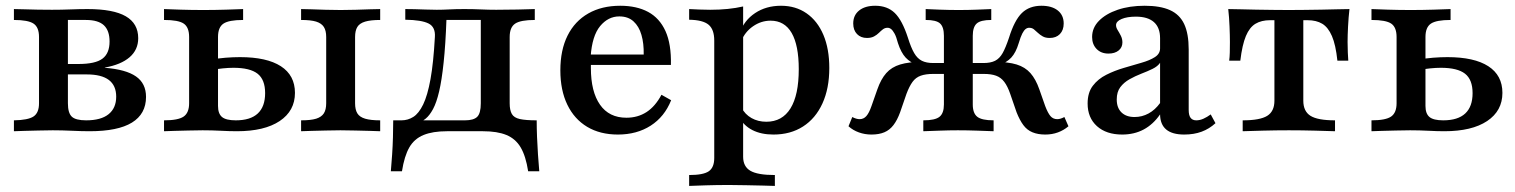

<svg xmlns="http://www.w3.org/2000/svg" viewBox="-20 -447 5159 654"><path d="M27.4 0V-37.1Q75.8 -37.9 94.4 -50.4Q112.9 -62.9 112.9 -95.2V-321Q112.9 -354 94.4 -366.5Q75.8 -379 27.4 -379V-416.1Q40.3 -416.1 62.1 -415.3Q83.9 -414.5 109.3 -414.1Q134.7 -413.7 157.3 -413.7Q188.7 -413.7 219.4 -414.9Q250 -416.1 278.2 -416.1Q366.1 -416.1 408.5 -391.5Q450.8 -366.9 450.8 -316.9Q450.8 -277.4 421.4 -252Q391.9 -226.6 337.1 -216.9V-216.1Q408.9 -210.5 443.1 -186.7Q477.4 -162.9 477.4 -116.9Q477.4 -58.9 429.4 -29.4Q381.5 0 285.5 0Q258.1 0 225 -1.6Q191.9 -3.2 159.7 -3.2Q136.3 -3.2 110.9 -2.4Q85.5 -1.6 62.9 -1.2Q40.3 -0.8 27.4 0ZM273.4 -37.1Q324.2 -37.1 350 -58.1Q375.8 -79 375.8 -117.7Q375.8 -155.6 350.8 -174.6Q325.8 -193.5 275.8 -193.5H184.7V-229H246.8Q304.8 -229 329 -247.2Q353.2 -265.3 353.2 -305.6Q353.2 -342.7 333.9 -360.9Q314.5 -379 272.6 -379H204.8L211.3 -383.9V-95.2Q211.3 -62.1 224.6 -49.6Q237.9 -37.1 273.4 -37.1Z M1005.6 0V-37.1Q1038.7 -37.1 1056.9 -42.7Q1075 -48.4 1083.1 -60.9Q1091.1 -73.4 1091.1 -95.2V-321Q1091.1 -342.7 1083.1 -355.2Q1075 -367.7 1056.9 -373.4Q1038.7 -379 1005.6 -379V-416.1Q1018.5 -416.1 1040.7 -415.3Q1062.9 -414.5 1089.1 -413.7Q1115.3 -412.9 1140.3 -412.9Q1165.3 -412.9 1191.5 -413.7Q1217.7 -414.5 1239.9 -415.3Q1262.1 -416.1 1275 -416.1V-379Q1242.7 -379 1223.8 -373.4Q1204.8 -367.7 1197.2 -355.2Q1189.5 -342.7 1189.5 -321V-95.2Q1189.5 -73.4 1197.2 -60.9Q1204.8 -48.4 1223.8 -42.7Q1242.7 -37.1 1275 -37.1V0Q1262.1 -0.8 1239.5 -1.2Q1216.9 -1.6 1190.7 -2.4Q1164.5 -3.2 1139.5 -3.2Q1115.3 -3.2 1089.1 -2.4Q1062.9 -1.6 1040.7 -1.2Q1018.5 -0.8 1005.6 0ZM538.7 0V-37.1Q587.1 -37.1 605.6 -50Q624.2 -62.9 624.2 -95.2V-321Q624.2 -354 606 -366.5Q587.9 -379 538.7 -379V-416.1Q557.3 -415.3 594.8 -414.1Q632.3 -412.9 672.6 -412.9Q711.3 -412.9 750.4 -414.1Q789.5 -415.3 808.1 -416.1V-379Q759.7 -379 741.1 -366.5Q722.6 -354 722.6 -321V-86.3Q722.6 -59.7 736.3 -48.4Q750 -37.1 783.1 -37.1Q833.1 -37.1 858.1 -60.5Q883.1 -83.9 883.1 -129.8Q883.1 -175.8 857.3 -196Q831.5 -216.1 775 -216.1Q758.1 -216.1 738.7 -214.1Q719.4 -212.1 696.8 -208.1V-243.5Q722.6 -248.4 748.4 -250.4Q774.2 -252.4 797.6 -252.4Q888.7 -252.4 936.7 -221.4Q984.7 -190.3 984.7 -130.6Q984.7 -69.4 932.7 -34.7Q880.6 0 787.1 0Q762.1 0 732.3 -1.6Q702.4 -3.2 670.2 -3.2Q646.8 -3.2 621.4 -2.4Q596 -1.6 573.8 -1.2Q551.6 -0.8 538.7 0Z M1311.3 136.3Q1313.7 108.9 1315.7 79.4Q1317.7 50 1318.5 20.2Q1319.4 -9.7 1319.4 -37.1H1563.7Q1593.5 -37.1 1605.6 -49.2Q1617.7 -61.3 1617.7 -95.2V-381.5L1621 -379H1496L1500.8 -382.3Q1497.6 -294.4 1491.1 -233.9Q1484.7 -173.4 1475.8 -135.5Q1466.9 -97.6 1455.2 -75.8Q1443.5 -54 1430.2 -43.1Q1416.9 -32.3 1401.6 -27.4L1347.6 -37.1Q1369.4 -37.1 1387.9 -48.8Q1406.5 -60.5 1421.4 -91.1Q1436.3 -121.8 1446.4 -177.4Q1456.5 -233.1 1461.3 -321Q1463.7 -354.8 1439.9 -366.9Q1416.1 -379 1360.5 -379.8V-416.1Q1374.2 -416.1 1391.9 -415.7Q1409.7 -415.3 1429.4 -414.5Q1449.2 -413.7 1467.7 -413.7Q1487.9 -413.7 1510.1 -414.9Q1532.3 -416.1 1561.3 -416.1Q1592.7 -416.1 1618.1 -414.9Q1643.5 -413.7 1670.2 -413.7Q1705.6 -413.7 1743.1 -414.5Q1780.6 -415.3 1801.6 -416.1V-379Q1753.2 -379 1734.7 -366.5Q1716.1 -354 1716.1 -321V-95.2Q1716.1 -71.8 1723.4 -58.9Q1730.6 -46 1750.8 -41.5Q1771 -37.1 1808.1 -37.1Q1808.1 -9.7 1809.3 20.2Q1810.5 50 1812.5 79.4Q1814.5 108.9 1816.9 136.3H1779Q1771 84.7 1753.6 55.2Q1736.3 25.8 1705.2 12.9Q1674.2 0 1625 0H1502.4Q1454 0 1422.6 12.9Q1391.1 25.8 1374.2 55.2Q1357.3 84.7 1349.2 136.3Z M2084.7 11.3Q2024.2 11.3 1980.2 -14.9Q1936.3 -41.1 1912.5 -90.3Q1888.7 -139.5 1888.7 -207.3Q1888.7 -276.6 1913.3 -325.8Q1937.9 -375 1983.9 -401.2Q2029.8 -427.4 2092.7 -427.4Q2148.4 -427.4 2187.5 -406.5Q2226.6 -385.5 2246.8 -341.1Q2266.9 -296.8 2265.3 -225.8H1957.3L1955.6 -261.3H2172.6Q2173.4 -299.2 2164.9 -328.2Q2156.5 -357.3 2137.9 -374.2Q2119.4 -391.1 2089.5 -391.1Q2051.6 -391.1 2024.2 -358.1Q1996.8 -325 1991.9 -254L1993.5 -250.8Q1992.7 -243.5 1992.7 -234.7Q1992.7 -225.8 1992.7 -215.3Q1992.7 -134.7 2023.8 -90.3Q2054.8 -46 2113.7 -46Q2152.4 -46 2182.3 -65.3Q2212.1 -84.7 2233.1 -124.2L2266.1 -105.6Q2243.5 -49.2 2196.4 -19Q2149.2 11.3 2084.7 11.3Z M2327.4 186.3V149.2Q2375.8 149.2 2394.4 136.3Q2412.9 123.4 2412.9 91.1V-308.9Q2412.9 -346.8 2393.5 -362.9Q2374.2 -379 2327.4 -379.8V-416.1Q2345.2 -415.3 2362.5 -414.5Q2379.8 -413.7 2399.2 -413.7Q2462.1 -413.7 2511.3 -425V87.1Q2511.3 120.2 2535.9 134.7Q2560.5 149.2 2619.4 149.2V186.3Q2604 185.5 2578.2 185.1Q2552.4 184.7 2522.2 183.9Q2491.9 183.1 2462.9 183.1Q2421 183.1 2383.9 184.3Q2346.8 185.5 2327.4 186.3ZM2614.5 11.3Q2572.6 11.3 2542.7 -4Q2512.9 -19.4 2499.2 -46.8L2505.6 -80.6Q2517.7 -57.3 2539.9 -44.8Q2562.1 -32.3 2590.3 -32.3Q2644.4 -32.3 2672.6 -77.8Q2700.8 -123.4 2700.8 -211.3Q2700.8 -292.7 2676.6 -334.7Q2652.4 -376.6 2604.8 -376.6Q2572.6 -376.6 2544.8 -357.3Q2516.9 -337.9 2504.8 -306.5L2500.8 -336.3Q2514.5 -377.4 2552 -402.4Q2589.5 -427.4 2640.3 -427.4Q2690.3 -427.4 2727.4 -401.6Q2764.5 -375.8 2784.7 -328.2Q2804.8 -280.6 2804.8 -215.3Q2804.8 -146 2781.5 -94.8Q2758.1 -43.5 2715.3 -16.1Q2672.6 11.3 2614.5 11.3Z M3540.3 11.3Q3515.3 11.3 3496.8 3.6Q3478.2 -4 3465.7 -21Q3453.2 -37.9 3442.7 -64.5L3421 -127.4Q3412.1 -153.2 3400.8 -168.1Q3389.5 -183.1 3373 -189.1Q3356.5 -195.2 3330.6 -195.2H3273.4V-232.3H3329.8Q3354 -232.3 3369.4 -239.9Q3384.7 -247.6 3395.2 -266.1Q3405.6 -284.7 3416.9 -318.5Q3435.5 -378.2 3460.9 -402.8Q3486.3 -427.4 3527.4 -427.4Q3562.9 -427.4 3583.1 -411.3Q3603.2 -395.2 3603.2 -366.9Q3603.2 -344.4 3590.3 -331Q3577.4 -317.7 3555.6 -317.7Q3541.1 -317.7 3531.9 -323Q3522.6 -328.2 3515.3 -335.1Q3508.1 -341.9 3501.6 -347.2Q3495.2 -352.4 3485.5 -352.4Q3479 -352.4 3473.4 -348Q3467.7 -343.5 3462.1 -332.7Q3456.5 -321.8 3450 -300Q3440.3 -267.7 3424.6 -250.8Q3408.9 -233.9 3381.5 -224.2L3367.7 -236.3Q3413.7 -236.3 3442.7 -227.4Q3471.8 -218.5 3489.9 -198Q3508.1 -177.4 3520.2 -142.7L3540.3 -85.5Q3549.2 -62.1 3558.1 -51.6Q3566.9 -41.1 3581.5 -41.1Q3591.9 -41.1 3605.6 -48.4L3619.4 -16.9Q3603.2 -3.2 3583.5 4Q3563.7 11.3 3540.3 11.3ZM2948.4 11.3Q2925.8 11.3 2905.6 4Q2885.5 -3.2 2870.2 -16.9L2883.1 -48.4Q2896.8 -41.1 2908.1 -41.1Q2921.8 -41.1 2931 -51.6Q2940.3 -62.1 2948.4 -85.5L2968.5 -142.7Q2980.6 -177.4 2998.8 -198Q3016.9 -218.5 3046.4 -227.4Q3075.8 -236.3 3121 -236.3L3107.3 -224.2Q3080.6 -233.9 3064.9 -250.8Q3049.2 -267.7 3038.7 -300Q3033.1 -321.8 3027 -332.7Q3021 -343.5 3015.3 -348Q3009.7 -352.4 3003.2 -352.4Q2994.4 -352.4 2987.5 -347.2Q2980.6 -341.9 2973.8 -335.1Q2966.9 -328.2 2957.3 -323Q2947.6 -317.7 2933.1 -317.7Q2912.1 -317.7 2899.2 -331Q2886.3 -344.4 2886.3 -366.9Q2886.3 -395.2 2906.5 -411.3Q2926.6 -427.4 2961.3 -427.4Q3002.4 -427.4 3027.8 -402.8Q3053.2 -378.2 3072.6 -318.5Q3083.1 -284.7 3094 -266.1Q3104.8 -247.6 3120.2 -239.9Q3135.5 -232.3 3158.9 -232.3H3215.3V-195.2H3158.9Q3133.1 -195.2 3116.1 -189.1Q3099.2 -183.1 3088.3 -168.1Q3077.4 -153.2 3067.7 -127.4L3046 -64.5Q3036.3 -37.9 3023.4 -21Q3010.5 -4 2992.3 3.6Q2974.2 11.3 2948.4 11.3ZM3125 0V-37.1Q3165.3 -37.1 3180.2 -49.2Q3195.2 -61.3 3195.2 -91.1V-325Q3195.2 -354.8 3182.3 -366.9Q3169.4 -379 3133.1 -379V-416.1Q3149.2 -415.3 3181.5 -414.1Q3213.7 -412.9 3246 -412.9Q3277.4 -412.9 3307.7 -414.1Q3337.9 -415.3 3356.5 -416.1V-379Q3320.2 -379 3306.9 -366.9Q3293.5 -354.8 3293.5 -325V-91.1Q3293.5 -61.3 3308.9 -49.2Q3324.2 -37.1 3364.5 -37.1V0Q3341.9 -0.8 3308.5 -2Q3275 -3.2 3242.7 -3.2Q3213.7 -3.2 3181.5 -2Q3149.2 -0.8 3125 0Z M3802.4 11.3Q3748.4 11.3 3716.5 -17.3Q3684.7 -46 3684.7 -94.4Q3684.7 -131.5 3702.4 -154.8Q3720.2 -178.2 3748.4 -192.3Q3776.6 -206.5 3808.1 -215.7Q3839.5 -225 3867.7 -233.1Q3896 -241.1 3913.7 -252.4Q3931.5 -263.7 3931.5 -282.3V-316.9Q3931.5 -353.2 3910.5 -371.8Q3889.5 -390.3 3849.2 -390.3Q3819.4 -390.3 3800.4 -382.3Q3781.5 -374.2 3781.5 -361.3Q3781.5 -353.2 3787.1 -344.4Q3792.7 -335.5 3798 -325Q3803.2 -314.5 3803.2 -302.4Q3803.2 -285.5 3790.3 -275Q3777.4 -264.5 3755.6 -264.5Q3730.6 -264.5 3715.3 -280.2Q3700 -296 3700 -321Q3700 -352.4 3723.4 -376.2Q3746.8 -400 3787.1 -413.7Q3827.4 -427.4 3879 -427.4Q3932.3 -427.4 3965.3 -412.5Q3998.4 -397.6 4013.7 -364.9Q4029 -332.3 4029 -278.2V-72.6Q4029 -54 4035.5 -45.6Q4041.9 -37.1 4054.8 -37.1Q4066.9 -37.1 4079.4 -42.7Q4091.9 -48.4 4104 -57.3L4120.2 -27.4Q4099.2 -8.1 4073 1.6Q4046.8 11.3 4013.7 11.3Q3932.3 11.3 3931.5 -57.3Q3908.1 -23.4 3875.8 -6Q3843.5 11.3 3802.4 11.3ZM3844.4 -48.4Q3870.2 -48.4 3892.3 -60.5Q3914.5 -72.6 3931.5 -96V-233.1Q3923.4 -221 3906 -212.5Q3888.7 -204 3867.7 -196Q3846.8 -187.9 3827.4 -177Q3808.1 -166.1 3796 -150Q3783.9 -133.9 3783.9 -108.1Q3783.9 -79.8 3800 -64.1Q3816.1 -48.4 3844.4 -48.4Z M4212.9 0V-37.1Q4271.8 -37.1 4296.4 -52.4Q4321 -67.7 4321 -104V-378.2H4306.5Q4276.6 -378.2 4256.5 -366.1Q4236.3 -354 4223.8 -324.2Q4211.3 -294.4 4204.8 -240.3H4166.9Q4168.5 -251.6 4169 -268.1Q4169.4 -284.7 4169.4 -304Q4169.4 -325.8 4168.1 -356.9Q4166.9 -387.9 4163.7 -416.1Q4182.3 -416.1 4206.9 -415.3Q4231.5 -414.5 4259.3 -414.1Q4287.1 -413.7 4315.7 -413.3Q4344.4 -412.9 4369.4 -412.9Q4395.2 -412.9 4423.8 -413.3Q4452.4 -413.7 4480.6 -414.1Q4508.9 -414.5 4533.5 -415.3Q4558.1 -416.1 4576.6 -416.1Q4573.4 -387.9 4571.8 -356.9Q4570.2 -325.8 4570.2 -304Q4570.2 -284.7 4571 -268.1Q4571.8 -251.6 4572.6 -240.3H4535.5Q4529.8 -294.4 4516.9 -324.2Q4504 -354 4483.9 -366.1Q4463.7 -378.2 4433.9 -378.2H4419.4V-104Q4419.4 -67.7 4444 -52.4Q4468.5 -37.1 4527.4 -37.1V0Q4503.2 -0.8 4458.9 -2Q4414.5 -3.2 4370.2 -3.2Q4325.8 -3.2 4281.5 -2Q4237.1 -0.8 4212.9 0Z M4651.6 0V-37.1Q4700 -37.1 4718.5 -50Q4737.1 -62.9 4737.1 -95.2V-321Q4737.1 -354 4719 -366.5Q4700.8 -379 4651.6 -379V-416.1Q4670.2 -415.3 4707.7 -414.1Q4745.2 -412.9 4785.5 -412.9Q4824.2 -412.9 4863.3 -414.1Q4902.4 -415.3 4921 -416.1V-379Q4872.6 -379 4854 -366.5Q4835.5 -354 4835.5 -321V-86.3Q4835.5 -59.7 4849.2 -48.4Q4862.9 -37.1 4896 -37.1Q4946 -37.1 4971 -60.5Q4996 -83.9 4996 -129.8Q4996 -175.8 4970.2 -196Q4944.4 -216.1 4887.9 -216.1Q4871 -216.1 4851.6 -214.1Q4832.3 -212.1 4809.7 -208.1V-243.5Q4835.5 -248.4 4861.3 -250.4Q4887.1 -252.4 4910.5 -252.4Q5001.6 -252.4 5049.6 -221.4Q5097.6 -190.3 5097.6 -130.6Q5097.6 -69.4 5045.6 -34.7Q4993.5 0 4900 0Q4875 0 4845.2 -1.6Q4815.3 -3.2 4783.1 -3.2Q4759.7 -3.2 4734.3 -2.4Q4708.9 -1.6 4686.7 -1.2Q4664.5 -0.8 4651.6 0Z"/></svg>

Font: Playfair 9pt SemiBold
Style: Regular
Weight: 600
Designer: Claus Eggers Sørensen
Foundry: Claus Eggers Sørensen
Version: Version 2.001;gftools[0.9.30]